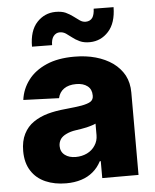

<svg xmlns="http://www.w3.org/2000/svg" viewBox="-54 -806 693 860"><g transform="rotate(-5 292.5 -375.5)"><path d="M209 9.3Q157.2 9.3 116.7 -8.3Q75.2 -26.4 52.7 -62Q29.3 -97.7 29.3 -151.4Q29.3 -196.3 45.4 -228Q61.5 -259.8 89.4 -278.8Q117.7 -298.3 154.3 -308.6Q189.9 -318.4 232.4 -322.3Q281.2 -327.1 307.1 -331.5Q335.9 -336.9 348.6 -345.2Q361.3 -354 361.3 -370.6V-372.6Q361.3 -399.9 342.8 -414.6Q323.7 -429.7 292 -429.7Q257.3 -429.7 236.3 -414.6Q215.8 -399.9 210 -373.5L49.8 -379.4Q56.2 -428.7 86.4 -468.3Q115.7 -507.3 168.5 -530.3Q219.7 -552.7 293.5 -552.7Q346.7 -552.7 389.6 -540.5Q433.1 -528.3 466.3 -504.9Q499 -481 517.1 -447.8Q534.7 -414.1 534.7 -370.6V0H371.6V-76.2H367.2Q352.5 -47.9 330.1 -29.3Q307.1 -9.8 277.3 -0.5Q246.6 9.3 209 9.3ZM262.2 -104.5Q289.6 -104.5 313 -115.7Q335.9 -127 349.1 -147.5Q362.8 -168 362.8 -193.8V-245.6Q355 -241.7 344.7 -238.8Q342.8 -238.3 334.7 -235.8Q326.7 -233.4 321.8 -232.4Q312.5 -230 296.4 -227.5Q277.8 -224.6 271 -223.6Q247.6 -220.2 229.5 -211.4Q211.9 -203.1 203.1 -190.9Q193.8 -176.8 193.8 -159.7Q193.8 -133.3 213.4 -118.7Q231.9 -104.5 262.2 -104.5ZM199.7 -612.8 109.4 -613.8Q109.4 -685.5 144 -722.7Q178.2 -759.3 227.5 -759.8Q255.4 -759.8 272.9 -752Q291.5 -743.2 305.7 -732.4Q326.7 -716.8 332.5 -712.9Q344.7 -704.1 359.4 -704.1Q379.4 -704.6 389.6 -719.2Q398.4 -732.9 399.4 -759.3L488.8 -758.3Q487.8 -686.5 453.6 -649.4Q419.9 -612.3 370.6 -611.3Q343.8 -610.8 324.7 -619.6Q304.2 -629.4 292.5 -639.2Q281.2 -647.9 266.1 -658.7Q253.4 -667 238.8 -667Q221.7 -667 210.4 -652.8Q199.7 -638.7 199.7 -612.8Z"/></g></svg>

Font: My Font
Style: Regular
Weight: 500
Designer: Rasmus Andersson
Foundry: rsms
Version: Version 0.001